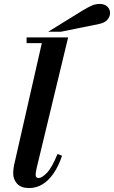

<svg xmlns="http://www.w3.org/2000/svg" viewBox="-20 -944 579 975"><path d="M128 11Q87 11 67 -11Q47 -33 47 -64Q47 -75 49 -90.5Q51 -106 55 -121L199 -754H326L166 -90Q163 -77 162 -68.5Q161 -60 161 -56Q161 -40 176 -40Q193 -40 218.5 -66.5Q244 -93 272 -162L295 -153Q278 -102 253 -65Q228 -28 196.5 -8.5Q165 11 128 11ZM115 -725V-754H280V-725ZM225 -783 400 -891Q430 -909 448 -916.5Q466 -924 486 -924Q511 -924 525 -910.5Q539 -897 539 -878Q539 -860 525.5 -844Q512 -828 482 -822L290 -783Z"/></svg>

Font: Libre Bodoni SemiBold
Style: Italic
Weight: 600
Italic angle: -13°
Version: Version 2.003